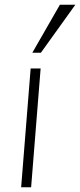

<svg xmlns="http://www.w3.org/2000/svg" viewBox="-20 -788 337 808"><path d="M109 -500H151L111 0H69ZM116 -566 232 -768H297L152 -566Z"/></svg>

Font: Muli ExtraLight
Style: Italic
Weight: 275
Italic angle: -4.541°
Designer: Vernon Adams
Foundry: Vernon Adams
Version: Version 2.001